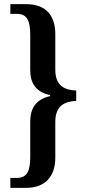

<svg xmlns="http://www.w3.org/2000/svg" viewBox="-20 -780 418 927"><path d="M30 127H106C199 127 247 71 247 -19V-191C247 -271 293 -290 348 -293V-343C293 -345 247 -365 247 -443V-616C247 -708 199 -760 106 -760H30V-713H62C112 -713 126 -678 126 -611V-441C126 -377 155 -335 222 -321V-316C155 -301 126 -258 126 -194V-23C126 43 112 79 62 79H30Z"/></svg>

Font: Noto Serif Tamil Condensed SemiBold
Style: Regular
Weight: 600
Width: 3
Designer: Indian Type Foundry, Tom Grace, and the Monotype Design Team
Foundry: Monotype Imaging Inc.
Version: Version 2.004